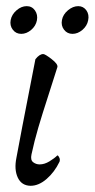

<svg xmlns="http://www.w3.org/2000/svg" viewBox="-20 -598 307 622"><path d="M108.4 -65.4Q124 -65.4 140.1 -75.2Q156.2 -85 166 -94.7Q168 -94.7 170.9 -89.8Q173.8 -85 173.8 -81.1Q173.8 -77.1 172.9 -74.2Q156.7 -40.5 131.1 -18.3Q105.5 3.9 79.1 3.9Q49.8 3.4 37.6 -22.7Q25.4 -48.8 33.2 -86.9Q40 -126.5 94.7 -406.2Q107.9 -422.9 120.1 -422.9Q126 -422.9 147 -406.7Q168 -390.6 166 -380.9Q154.8 -344.2 135.7 -285.9Q116.7 -227.5 104 -184.3Q91.3 -141.1 82 -97.7Q78.1 -79.6 87.4 -72.5Q96.7 -65.4 108.4 -65.4ZM233.4 -578.1Q250 -578.1 259.8 -564.5Q269.5 -550.8 265.6 -532.2Q262.2 -514.2 247.1 -501.2Q231.9 -488.3 214.8 -488.3Q197.8 -488.3 187.5 -501.7Q177.2 -515.1 180.7 -533.2Q184.1 -551.3 200.2 -564.7Q216.3 -578.1 233.4 -578.1ZM33.7 -564.7Q49.3 -578.1 66.4 -578.1Q83.5 -578.1 93.3 -564.2Q103 -550.3 99.6 -532.2Q96.2 -514.2 81.1 -501.2Q65.9 -488.3 48.8 -488.3Q31.7 -488.3 21.5 -501.7Q11.2 -515.1 14.6 -533.2Q18.1 -551.3 33.7 -564.7Z"/></svg>

Font: Crimson
Style: Italic
Weight: 400
Italic angle: -11°
Version: Version 0.8